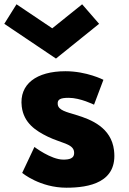

<svg xmlns="http://www.w3.org/2000/svg" viewBox="-87 -860 599 895"><path d="M-10.1 -840 -67 -749 173.9 -587 375 -749 295.9 -840 156.6 -728ZM218.2 -528C83.2 -528 1.5 -468 14.4 -363C23.9 -286 80.3 -250 135.6 -223C197.3 -193 253.7 -190 258.2 -153C262.4 -119 232.8 -116 207.8 -116C150.8 -116 73.5 -175 73.5 -175L16.4 -54C16.4 -54 98.8 15 222.8 15C327.8 15 462.9 -9 444.4 -160C431.5 -265 338.8 -303 268.2 -324C222.5 -338 185.5 -346 182.2 -373C179.3 -397 194.4 -404 233.4 -404C287.4 -404 351.3 -372 351.3 -372L395.1 -488C395.1 -488 317.2 -528 218.2 -528Z"/></svg>

Font: Hussar
Style: BdOpOblOne
Weight: 700
Foundry: Cannot Into Space Fonts
Version: Version 2.00